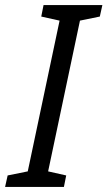

<svg xmlns="http://www.w3.org/2000/svg" viewBox="-71 -734 422 754"><path d="M-51 0H180L189 -45L118 -61L243 -653L321 -669L331 -714H100L91 -669L163 -653L38 -61L-41 -45Z"/></svg>

Font: Noto Sans ExtraCondensed
Style: Italic
Weight: 400
Width: 2
Italic angle: -12°
Designer: Monotype Design Team
Foundry: Monotype Imaging Inc.
Version: Version 2.013